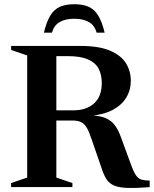

<svg xmlns="http://www.w3.org/2000/svg" viewBox="-20 -908 746 932"><path d="M338 -372.5Q399.5 -372.5 436.8 -406.2Q474 -440 474 -505Q474 -546.5 458 -575.8Q442 -605 405.8 -620.2Q369.5 -635.5 310.5 -635.5H138.5L160 -685H371.5Q460.5 -685 514 -662.2Q567.5 -639.5 591.2 -601.2Q615 -563 615 -516Q615 -471 593 -434.5Q571 -398 527.5 -374.8Q484 -351.5 419.5 -346V-348.5Q465 -346.5 493 -334.5Q521 -322.5 538.2 -299Q555.5 -275.5 568.5 -238L617 -106Q629.5 -71.5 641 -55.8Q652.5 -40 668 -35.8Q683.5 -31.5 706.5 -31.5V0.5Q641 5.5 600.2 4.2Q559.5 3 535.5 -6.8Q511.5 -16.5 498 -36.5Q484.5 -56.5 474 -89L424.5 -232.5Q412.5 -269 400.8 -288.5Q389 -308 373 -315.5Q357 -323 331.5 -323H156.5L134.5 -372.5ZM253.5 -685V-46L331.5 -19.5V0H34V-19.5L112 -46V-639L34 -665.5V-685ZM340.5 -817Q297.5 -817 270 -801.2Q242.5 -785.5 232 -749.5H193Q206 -802.5 224.2 -832.5Q242.5 -862.5 270.5 -875Q298.5 -887.5 340.5 -887.5Q382.5 -887.5 410.5 -875Q438.5 -862.5 456.8 -832.5Q475 -802.5 488 -749.5H449Q439 -785.5 411.2 -801.2Q383.5 -817 340.5 -817Z"/></svg>

Font: Newsreader 36pt SemiBold
Style: Regular
Weight: 600
Designer: Hugues Gentile
Foundry: Production Type
Version: Version 1.003